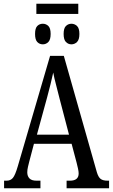

<svg xmlns="http://www.w3.org/2000/svg" viewBox="-20 -1015 608 1035"><path d="M176 -940V-995H402V-940ZM211 -776Q193 -776 181 -788.5Q169 -801 169 -832Q169 -863 181 -875Q193 -887 211 -887Q228 -887 240.5 -875Q253 -863 253 -832Q253 -801 240.5 -788.5Q228 -776 211 -776ZM365 -776Q348 -776 335.5 -788.5Q323 -801 323 -832Q323 -863 335.5 -875Q348 -887 365 -887Q382 -887 395 -875Q408 -863 408 -832Q408 -801 395 -788.5Q382 -776 365 -776ZM2 0V-41H15Q37 -41 49.5 -56Q62 -71 76 -119L250 -714H324L502 -87Q510 -60 522.5 -50.5Q535 -41 560 -41H568V0H339V-41H357Q404 -41 404 -80Q404 -90 400.5 -106.5Q397 -123 393 -138L366 -240H163L138 -145Q135 -133 131 -116.5Q127 -100 127 -86Q127 -66 138.5 -53.5Q150 -41 177 -41H198V0ZM179 -289H352L302 -480Q291 -525 281.5 -560.5Q272 -596 267 -624Q261 -596 252.5 -561.5Q244 -527 234 -490Z"/></svg>

Font: Noto Serif ExtraCondensed
Style: Regular
Weight: 400
Width: 2
Designer: Monotype Design Team
Foundry: Monotype Imaging Inc.
Version: Version 2.015